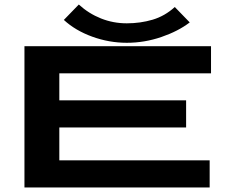

<svg xmlns="http://www.w3.org/2000/svg" viewBox="-20 -828 1040 848"><path d="M88 0V-624H912V-504H242V-385H802V-265H242V-120H906V0ZM752 -797 818 -729Q767 -690 692.5 -664.5Q618 -639 540 -639Q462 -639 387.5 -666Q313 -693 262 -740L328 -808Q372 -768 426 -746.5Q480 -725 540 -725Q600 -725 654 -741Q708 -757 752 -797Z"/></svg>

Font: Inconsolata UltraExpanded Black
Style: Regular
Weight: 900
Width: 9
Monospace: yes
Designer: Raph Levien, Cyreal, Brenton Simpson
Foundry: Raph Levien, Cyreal, Google
Version: Version 3.001; ttfautohint (v1.8.2.53-6de2)